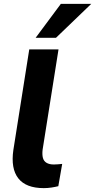

<svg xmlns="http://www.w3.org/2000/svg" viewBox="-20 -960 491 991"><path d="M206 11Q114 11 74.5 -39.5Q35 -90 49 -186L131 -705H282L200 -188Q197 -162 201.5 -145Q206 -128 220.5 -119.5Q235 -111 258 -111Q269 -111 279.5 -112Q290 -113 301 -114L281 1Q265 5 245.5 8Q226 11 206 11ZM164 -765 294 -940H451L269 -765Z"/></svg>

Font: Nunito Sans 12pt ExtraLight 12pt ExtraBold
Style: Italic
Weight: 800
Italic angle: -9°
Version: Version 3.101;gftools[0.9.27]